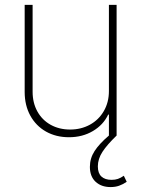

<svg xmlns="http://www.w3.org/2000/svg" viewBox="-20 -550 574 779"><path d="M421.9 -530.3H453.1V0Q414.6 37.1 395.8 65.9Q377 94.7 377 125Q377 152.8 391.6 166.3Q406.2 179.7 432.6 179.7Q447.3 179.7 458.5 175.8Q469.7 171.9 482.4 163.1L494.1 187.5Q478.5 198.2 463.1 203.6Q447.8 209 428.7 209Q391.1 209 367.9 187.5Q344.7 166 344.7 127Q344.7 92.3 363.8 62.7Q382.8 33.2 421.9 0V-85H418.9Q399.4 -43.5 356.9 -18.3Q314.5 6.8 259.8 6.8Q207.5 6.8 166.7 -16.1Q126 -39.1 103 -80.8Q80.1 -122.6 80.1 -176.8V-530.3H112.3V-177.7Q112.3 -132.8 131.6 -97.9Q150.9 -63 185.5 -43.7Q220.2 -24.4 264.6 -24.4Q308.6 -24.4 344.5 -43.9Q380.4 -63.5 401.1 -99.1Q421.9 -134.8 421.9 -180.7Z"/></svg>

Font: Pretendard Thin
Style: Regular
Weight: 100
Designer: Base glyphs from Inter by Rasmus Andersson; Hangeul glyphs from Noto Sans CJK(Source Han Sans) by Jang Soo-young and Kan
Foundry: Kil Hyung-jin
Version: Version 1.309